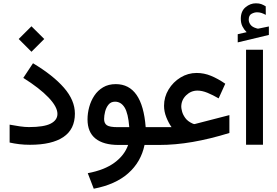

<svg xmlns="http://www.w3.org/2000/svg" viewBox="-20 -875 1670 1159"><path d="M92.8 -639.6 169.9 -716.3 247.1 -639.6 169.9 -562.5ZM38.1 -122.6Q68.8 -116.7 99.6 -112.3Q130.4 -107.9 154.8 -107.9Q245.6 -107.9 286.1 -128.9Q326.7 -149.9 326.7 -187.5Q326.7 -230 272.9 -286.4Q219.2 -342.8 120.6 -404.8L179.2 -493.2Q300.3 -420.9 366.2 -345.2Q432.1 -269.5 432.1 -189Q432.1 -94.7 362.8 -47.9Q293.5 -1 161.1 -1Q127.4 -1 96.7 -4.6Q65.9 -8.3 38.1 -14.6Z M678.7 -367.2Q839.4 -367.2 859.4 -107.4H907.7V0H852.5Q831.1 103 753.9 171.1Q676.8 239.3 545.9 264.2L509.8 170.4Q610.8 151.4 671.4 106.7Q731.9 62 753.4 0H695.8Q604.5 0 556.4 -38.6Q508.3 -77.1 508.3 -154.3Q508.3 -191.4 518.6 -229Q528.8 -266.6 549.6 -297.9Q570.3 -329.1 602.5 -348.1Q634.8 -367.2 678.7 -367.2ZM760.3 -107.4Q753.9 -190.9 732.2 -226.1Q710.4 -261.2 674.3 -261.2Q649.4 -261.2 635 -243.4Q620.6 -225.6 614.5 -201.2Q608.4 -176.8 608.4 -156.7Q608.4 -130.4 625.2 -118.9Q642.1 -107.4 690.9 -107.4Z M970.2 -236.3Q970.2 -289.6 997.6 -334.7Q1024.9 -379.9 1069.8 -407.2Q1114.7 -434.6 1167 -434.6Q1211.9 -434.6 1253.9 -417.2Q1295.9 -399.9 1339.8 -369.6L1299.8 -281.2Q1265.1 -301.3 1232.7 -314.7Q1200.2 -328.1 1171.9 -328.1Q1132.8 -328.1 1103.5 -299.6Q1074.2 -271 1074.2 -230Q1074.2 -221.7 1078.9 -202.6Q1083.5 -183.6 1098.4 -162.8Q1113.3 -142.1 1143.1 -128.9Q1145.5 -127.9 1149.2 -126.7Q1152.8 -125.5 1156.7 -126.5L1364.7 -180.2V-72.3Q1247.6 -36.1 1143.1 -18.1Q1038.6 0 939.5 0H888.2V-107.4H1015.6Q997.6 -132.8 983.9 -167.2Q970.2 -201.7 970.2 -236.3Z M1468.8 -680.7Q1453.1 -696.3 1443.4 -715.8Q1433.6 -735.4 1433.6 -761.7Q1433.6 -807.6 1462.2 -831.3Q1490.7 -855 1524.4 -855Q1544.9 -855 1557.6 -850.1Q1570.3 -845.2 1584 -836.9L1584.5 -785.2Q1569.8 -793 1557.9 -796.9Q1545.9 -800.8 1531.2 -800.8Q1515.6 -800.8 1498.5 -791.7Q1481.4 -782.7 1481.4 -755.4Q1481.9 -739.7 1492.4 -725.6Q1502.9 -711.4 1526.9 -704.6Q1529.3 -704.1 1531.7 -703.1Q1534.2 -702.1 1537.1 -702.1Q1539.6 -702.1 1541.5 -702.6L1603 -715.3V-664.1L1415 -619.1V-668.5ZM1465.3 -574.9H1567.4V-1.4H1465.3Z"/></svg>

Font: Vazir Medium WOL
Style: Medium-WOL
Weight: 500
Designer: Saber Rastikerdar
Foundry: Saber Rastikerdar
Version: Version 27.0.1